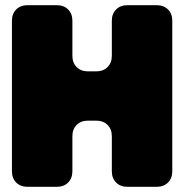

<svg xmlns="http://www.w3.org/2000/svg" viewBox="-20 -720 709 740"><path d="M86 0Q59 0 42.5 -16.5Q26 -33 26 -60V-640Q26 -667 42.5 -683.5Q59 -700 86 -700H199Q226 -700 242.5 -683.5Q259 -667 259 -640V-505Q259 -478 275.5 -461.5Q292 -445 319 -445H351Q378 -445 394.5 -461.5Q411 -478 411 -505V-640Q411 -667 427.5 -683.5Q444 -700 471 -700H584Q611 -700 627.5 -683.5Q644 -667 644 -640V-60Q644 -33 627.5 -16.5Q611 0 584 0H471Q444 0 427.5 -16.5Q411 -33 411 -60V-195Q411 -222 394.5 -238.5Q378 -255 351 -255H319Q292 -255 275.5 -238.5Q259 -222 259 -195V-60Q259 -33 242.5 -16.5Q226 0 199 0Z"/></svg>

Font: Bolota
Style: Bold
Weight: 240
Designer: Gabriel Pang
Version: Version 1.000